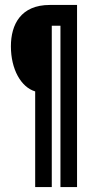

<svg xmlns="http://www.w3.org/2000/svg" viewBox="-20 -686 353 775"><path d="M122 69H189V-582H224V69H291V-666H181C64 -666 24 -587 24 -499C24 -406 65 -334 122 -317Z"/></svg>

Font: Inconsolata ExtraCondensed
Style: Bold
Weight: 700
Width: 2
Monospace: yes
Designer: Raph Levien, Cyreal, Brenton Simpson
Foundry: Raph Levien, Cyreal, Google
Version: Version 3.100